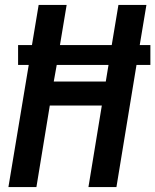

<svg xmlns="http://www.w3.org/2000/svg" viewBox="-20 -755 627 775"><path d="M14 0H127L181 -329H391L337 0H450L531 -493H587V-573H544L571 -735H458L431 -573H222L249 -735H136L109 -573H53V-493H96ZM197 -426 209 -493H418L407 -426Z"/></svg>

Font: Iosevka Sparkle Semibold
Style: Italic
Weight: 600
Italic angle: -9°
Designer: Belleve Invis
Foundry: Belleve Invis
Version: Version 4.5.0; ttfautohint (v1.8.3)